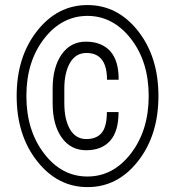

<svg xmlns="http://www.w3.org/2000/svg" viewBox="-20 -741 706 771"><path d="M331.1 -720.7Q452.1 -720.7 534.2 -616.7Q616.2 -512.7 616.2 -355.5Q616.2 -198.2 534.2 -93.8Q452.1 10.7 331.5 10.3Q210.9 10.3 128.9 -94.2Q46.9 -198.2 46.9 -355.5Q46.9 -512.7 128.9 -616.7Q210.9 -720.7 331.1 -720.7ZM331.1 -677.2Q227.5 -676.8 156.7 -585Q85.9 -493.2 85.9 -355.5Q85.9 -217.8 156.7 -125Q227.5 -32.2 331.1 -32.2Q434.6 -32.2 505.9 -125Q577.1 -217.8 577.1 -355.5Q577.1 -493.2 505.9 -585Q434.6 -676.8 331.1 -677.2ZM409.7 -420.9Q409.7 -528.3 327.1 -528.3Q284.2 -528.3 261.2 -488.8Q238.3 -449.2 238.3 -385.3V-326.7Q238.3 -260.7 261.2 -221.7Q284.2 -182.6 326.2 -182.6Q368.2 -182.6 388.7 -208Q409.2 -233.4 409.2 -291H456.1Q456.1 -213.9 422.4 -175.8Q388.7 -137.7 326.2 -137.7Q263.7 -137.7 227.5 -189Q191.4 -240.2 191.4 -326.7V-384.8Q191.4 -470.7 227.5 -522.5Q263.7 -574.2 326.2 -573.7Q388.7 -573.2 422.9 -535.2Q457 -497.1 456.5 -420.9Z"/></svg>

Font: RobotoCondensed-Light
Style: Light
Weight: 300
Designer: Google
Version: Version 1.200311; 2013